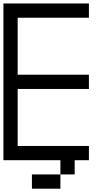

<svg xmlns="http://www.w3.org/2000/svg" viewBox="-20 -937 623 1123"><path d="M0 0V-916.7H500V-833.3H83.3V-500H500V-416.7H83.3V-83.3H500V0H416.7V83.3H333.3V0ZM166.7 166.7V83.3H333.3V166.7Z"/></svg>

Font: Galmuri11 Regular
Style: Regular
Weight: 400
Designer: Minseo Lee (Quiple)
Version: Version 2.356;hotconv 1.1.0;makeotfexe 2.6.0 DEVELOPMENT